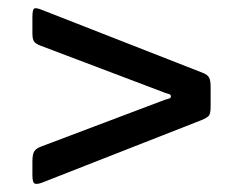

<svg xmlns="http://www.w3.org/2000/svg" viewBox="-20 -625 600 474"><path d="M376.5 -400 79.5 -512.5Q69 -516.5 64.5 -522Q60 -527.5 60 -543V-583Q60 -602.5 65 -604.2Q70 -606 82.5 -601L481 -445Q492.5 -440.5 496.2 -433.5Q500 -426.5 500 -410V-362.5Q500 -343.5 495.2 -338.8Q490.5 -334 477.5 -328.5L83.5 -174Q71.5 -169.5 65.8 -171.8Q60 -174 60 -193V-226Q60 -244 64.5 -251.2Q69 -258.5 81 -263L376 -374.5Q388.5 -379.5 395.2 -381Q402 -382.5 402 -387Q402 -392 396 -393.2Q390 -394.5 376.5 -400Z"/></svg>

Font: Besley*
Style: Bold
Weight: 700
Designer: Owen Earl
Foundry: indestructible type*
Version: Version 2.000; ttfautohint (v1.8.3)